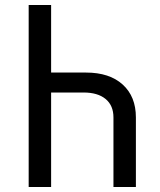

<svg xmlns="http://www.w3.org/2000/svg" viewBox="-20 -750 640 770"><path d="M185 -730V-459H325Q419 -459 472 -411Q525 -363 525 -279V0H435V-279Q435 -327 403.5 -353Q372 -379 315 -379H185V0H95V-730Z"/></svg>

Font: JetBrains Mono
Style: Regular
Weight: 400
Monospace: yes
Designer: Philipp Nurullin, Konstantin Bulenkov
Foundry: JetBrains
Version: Version 2.305